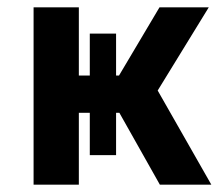

<svg xmlns="http://www.w3.org/2000/svg" viewBox="-20 -506 608 526"><path d="M72 0V-486H196V-299H226V-414H298V-299H306L417 -486H552L412 -258L559 0H418L307 -197H298V-81H226V-197H196V0Z"/></svg>

Font: Cantarell
Style: Bold
Weight: 700
Designer: Dave Crossland, Nikolaus Waxweiler, Florian Fecher, Jacques Le Bailly, Eben Sorkin, Alexei Vanyashin, Alexios Zavras, Em
Version: Version 0.303